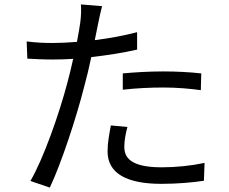

<svg xmlns="http://www.w3.org/2000/svg" viewBox="-20 -815 1040 871"><path d="M537 -482V-408C599 -415 660 -418 723 -418C781 -418 840 -413 891 -406L893 -482C839 -488 779 -491 720 -491C656 -491 590 -487 537 -482ZM558 -239 483 -246C475 -204 468 -167 468 -128C468 -29 554 19 712 19C785 19 851 13 905 5L908 -76C847 -63 778 -56 713 -56C570 -56 544 -102 544 -149C544 -175 549 -206 558 -239ZM221 -620C185 -620 149 -621 101 -627L104 -549C140 -547 176 -545 220 -545C248 -545 279 -546 312 -548C304 -512 295 -474 286 -441C249 -300 178 -97 118 6L206 36C258 -74 326 -280 362 -422C374 -466 385 -512 394 -556C464 -564 537 -575 602 -590V-669C541 -653 475 -641 410 -633L425 -707C429 -727 437 -765 443 -787L347 -795C349 -774 348 -740 344 -712C341 -692 336 -660 329 -625C290 -622 254 -620 221 -620Z"/></svg>

Font: GenYoGothic2 TW R
Style: Regular
Weight: 400
Version: Version 2.100;PS 2.1;hotconv 16.6.51;makeotf.lib2.5.65220 DE